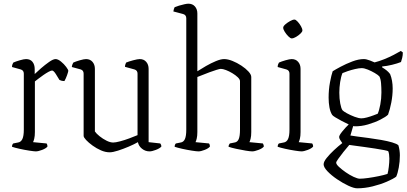

<svg xmlns="http://www.w3.org/2000/svg" viewBox="-20 -820 2207 1040"><path d="M174 0Q165 0 139 -4Q113 -8 86 -14Q59 -20 45 -25Q45 -31 47 -36Q49 -41 52 -43L77 -48Q93 -50 101 -66.5Q109 -83 109 -118V-421Q109 -439 92 -444L45 -457Q45 -465 47.5 -471.5Q50 -478 52 -481Q65 -487 87.5 -493.5Q110 -500 121 -500Q144 -500 156 -485Q168 -470 168 -446V-419Q180 -431 202 -450Q224 -469 246 -484.5Q268 -500 281 -500Q294 -500 310.5 -486.5Q327 -473 338.5 -457.5Q350 -442 350 -436Q349 -429 343 -412Q337 -395 329 -381Q320 -381 312.5 -383Q305 -385 302 -387Q294 -401 282 -419.5Q270 -438 262 -438Q256 -438 243 -431Q230 -424 215 -413.5Q200 -403 187 -393Q174 -383 169 -379V-105Q169 -83 165.5 -69Q162 -55 159 -50L232 -43Q234 -41 235.5 -36.5Q237 -32 237 -26Q229 -16 208 -8Q187 0 174 0Z M574 5Q551 5 527 -5.5Q503 -16 481.5 -31.5Q460 -47 446.5 -61.5Q433 -76 433 -84V-421Q433 -439 417 -444L369 -457Q370 -465 372.5 -471.5Q375 -478 377 -481Q390 -487 412.5 -493.5Q435 -500 446 -500Q468 -500 481 -485Q494 -470 494 -447V-108Q502 -96 519.5 -82Q537 -68 557 -58Q577 -48 593 -48Q606 -48 630.5 -54.5Q655 -61 680.5 -70.5Q706 -80 725 -88V-421Q725 -439 708 -444L657 -458Q657 -466 659.5 -472Q662 -478 663 -481Q677 -487 701.5 -493.5Q726 -500 737 -500Q759 -500 772 -485Q785 -470 785 -447V-50L848 -43Q850 -41 852 -36.5Q854 -32 854 -26Q845 -16 824 -8Q803 0 790 0Q767 0 749 -14.5Q731 -29 727 -50Q706 -38 676.5 -25.5Q647 -13 619 -4Q591 5 574 5Z M1055 0Q1045 0 1019.5 -4Q994 -8 967 -14Q940 -20 926 -25Q926 -31 928 -36Q930 -41 933 -43L958 -48Q974 -50 981.5 -66.5Q989 -83 989 -118V-721Q989 -739 972 -744L919 -758Q920 -765 922 -771.5Q924 -778 926 -781Q935 -785 950 -789.5Q965 -794 979 -797Q993 -800 1000 -800Q1023 -800 1036 -785Q1049 -770 1049 -747V-434Q1069 -447 1096 -462.5Q1123 -478 1149.5 -489Q1176 -500 1194 -500Q1214 -500 1239 -490Q1264 -480 1287.5 -464.5Q1311 -449 1326 -432.5Q1341 -416 1341 -403V-105Q1341 -83 1337.5 -69Q1334 -55 1331 -50L1404 -43Q1405 -41 1407 -36.5Q1409 -32 1409 -26Q1401 -16 1380 -8Q1359 0 1346 0Q1336 0 1311 -4Q1286 -8 1259 -14Q1232 -20 1218 -25Q1218 -31 1220.5 -36Q1223 -41 1225 -43L1250 -48Q1266 -50 1273 -66.5Q1280 -83 1280 -118V-380Q1280 -390 1268 -401.5Q1256 -413 1238.5 -423.5Q1221 -434 1204 -440.5Q1187 -447 1176 -447Q1170 -447 1152.5 -441.5Q1135 -436 1114.5 -428.5Q1094 -421 1076 -413.5Q1058 -406 1049 -403V-105Q1049 -83 1045.5 -69Q1042 -55 1039 -50L1112 -43Q1114 -41 1115.5 -36.5Q1117 -32 1117 -26Q1109 -16 1088.5 -8Q1068 0 1055 0Z M1613 0Q1604 0 1578 -4Q1552 -8 1525 -14Q1498 -20 1484 -25Q1484 -31 1486 -36Q1488 -41 1491 -43L1516 -48Q1532 -50 1540 -66.5Q1548 -83 1548 -118V-421Q1548 -439 1531 -444L1484 -457Q1484 -465 1486.5 -471.5Q1489 -478 1491 -481Q1504 -487 1526.5 -493.5Q1549 -500 1560 -500Q1582 -500 1595 -485Q1608 -470 1608 -447V-105Q1608 -83 1604.5 -69Q1601 -55 1598 -50L1671 -43Q1673 -41 1674.5 -36.5Q1676 -32 1676 -26Q1668 -16 1647 -8Q1626 0 1613 0ZM1560 -612Q1553 -612 1542 -623Q1531 -634 1522.5 -647.5Q1514 -661 1514 -670Q1514 -678 1525.5 -688Q1537 -698 1551.5 -706Q1566 -714 1575 -714Q1582 -714 1592.5 -702.5Q1603 -691 1610.5 -677.5Q1618 -664 1618 -655Q1618 -648 1607.5 -638Q1597 -628 1583.5 -620Q1570 -612 1560 -612Z M1901 -136Q1898 -136 1893 -137L1878 -86Q1888 -84 1915 -80.5Q1942 -77 1976.5 -72.5Q2011 -68 2045 -62Q2079 -56 2104.5 -48.5Q2130 -41 2138 -33Q2142 -20 2144 -5.5Q2146 9 2146 21Q2146 55 2140 87.5Q2134 120 2126 137Q2110 149 2075.5 164Q2041 179 1998.5 189.5Q1956 200 1915 200Q1897 200 1867 186Q1837 172 1806 151Q1775 130 1754 108Q1733 86 1733 70Q1733 56 1749.5 35.5Q1766 15 1789 -6.5Q1812 -28 1834 -45Q1829 -52 1823 -61.5Q1817 -71 1817 -78Q1817 -87 1834.5 -108.5Q1852 -130 1869 -146Q1851 -154 1831.5 -164.5Q1812 -175 1797 -184Q1782 -193 1779 -198Q1769 -214 1764.5 -238.5Q1760 -263 1760 -291Q1760 -335 1767.5 -374.5Q1775 -414 1782 -434Q1796 -443 1825 -458.5Q1854 -474 1888 -487Q1922 -500 1951 -500Q1964 -500 1983.5 -492.5Q2003 -485 2009 -482Q2033 -488 2060.5 -499Q2088 -510 2112 -522.5Q2136 -535 2151 -544L2162 -536Q2162 -520 2158.5 -506Q2155 -492 2152 -484Q2132 -476 2103.5 -469Q2075 -462 2050 -460V-455Q2062 -448 2073 -439.5Q2084 -431 2093 -419Q2100 -402 2103.5 -382Q2107 -362 2107 -341Q2107 -303 2099.5 -264.5Q2092 -226 2082 -199Q2070 -187 2040.5 -172Q2011 -157 1973.5 -146Q1936 -135 1901 -136ZM1938 -179Q1950 -179 1968.5 -184Q1987 -189 2004 -195.5Q2021 -202 2026 -204Q2034 -222 2040 -254Q2046 -286 2046 -319Q2046 -346 2044 -369.5Q2042 -393 2035 -406Q2028 -414 2010 -424.5Q1992 -435 1972.5 -443Q1953 -451 1939 -451Q1925 -451 1903.5 -446Q1882 -441 1863 -434.5Q1844 -428 1835 -424Q1827 -405 1822.5 -375.5Q1818 -346 1818 -318Q1818 -286 1823 -259.5Q1828 -233 1835 -223Q1840 -217 1859 -206.5Q1878 -196 1900.5 -187.5Q1923 -179 1938 -179ZM1929 148Q1946 148 1974.5 144Q2003 140 2032 134Q2061 128 2079 122Q2083 109 2086 84Q2089 59 2089 39Q2089 28 2087.5 17Q2086 6 2083 -1Q2081 -3 2060.5 -7Q2040 -11 2011 -15.5Q1982 -20 1952.5 -24Q1923 -28 1900.5 -31Q1878 -34 1872 -35Q1856 -17 1840 3.5Q1824 24 1812.5 40Q1801 56 1801 61Q1801 70 1816 84Q1831 98 1852.5 113Q1874 128 1895.5 138Q1917 148 1929 148Z"/></svg>

Font: Texturina 72pt ExtraLight
Style: Regular
Weight: 200
Designer: Guillermo Torres Carreño
Foundry: Omnibus-Type
Version: Version 1.002; ttfautohint (v1.8.3)